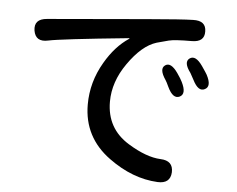

<svg xmlns="http://www.w3.org/2000/svg" viewBox="-53 -794 1107 897"><g transform="rotate(5 500.0 -345.5)"><path d="M780 -12Q777 42 717 39Q599 33 488 -48Q361 -140 361 -294Q361 -399 416 -493Q463 -574 527 -616Q531 -619 526 -619Q205 -587 151 -575Q92 -562 83 -616Q75 -670 136 -675L603 -715Q766 -729 817 -730Q878 -732 878 -681Q879 -631 819 -631Q740 -631 712 -624Q684 -617 656 -609Q588 -588 524 -496Q463 -409 463 -316Q463 -190 569 -125Q655 -72 722 -69Q782 -67 780 -12ZM786 -368Q755 -353 729 -408Q718 -432 713 -439Q679 -489 705 -507Q731 -525 765 -476Q783 -450 789 -437Q816 -383 786 -368ZM900 -413Q870 -397 843 -451Q829 -478 826 -482Q790 -530 816 -549Q843 -568 877 -519Q899 -487 902 -481Q930 -428 900 -413Z"/></g></svg>

Font: Resource Han Rounded CN Medium
Style: Regular
Weight: 500
Designer: Cyano Hao (round all glyphs); Ryoko NISHIZUKA 西塚涼子 (kana, bopomofo & ideographs); Paul D. Hunt (Latin, Greek & Cyrillic)
Foundry: Cyano Hao
Version: 0.990